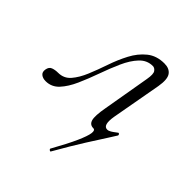

<svg xmlns="http://www.w3.org/2000/svg" viewBox="-186 -499 805 805"><g transform="rotate(45 216.5 -96.5)"><path d="M247 202Q245 205 240.5 201.5Q236 198 237 195Q274 129 292.5 87.5Q311 46 313.5 26.5Q316 7 304 7Q283 7 277 -13.5Q271 -34 281 -89L317 -298Q323 -332 315 -343Q307 -354 296 -354Q262 -354 237.5 -328Q213 -302 194.5 -260.5Q176 -219 159.5 -172.5Q143 -126 124.5 -84.5Q106 -43 82 -17Q58 9 23 9Q6 9 -4.5 0.5Q-15 -8 -12 -25Q-9 -43 4.5 -48Q18 -53 35 -53Q69 -53 90.5 -78Q112 -103 128 -141.5Q144 -180 159 -224Q174 -268 194.5 -307Q215 -346 246 -371Q277 -396 323 -396Q353 -396 366.5 -377Q380 -358 372 -311L332 -89Q322 -30 349 -30Q357 -30 366 -35.5Q375 -41 382.5 -47Q390 -53 392 -54Q394 -55 397 -52Q400 -49 399 -45Q397 -41 377.5 -11Q358 19 324.5 72Q291 125 247 202Z"/></g></svg>

Font: Cormorant
Style: Italic
Weight: 400
Italic angle: -10°
Designer: Christian Thalmann (Catharsis Fonts)
Foundry: Catharsis Fonts
Version: Version 4.000